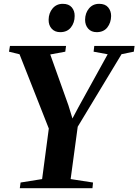

<svg xmlns="http://www.w3.org/2000/svg" viewBox="-20 -983 723 1003"><path d="M83.5 0 87.5 -29.5 200 -47.5 235 -311.5 82 -699.5 27 -713 32 -743H325L321 -713L242.5 -698.5L337.5 -432.5L358.5 -364L389 -421.5L542.5 -699.5L469 -713L472.5 -743H683L679 -713L615 -700L386 -321L349 -47.5L466 -29.5L463 0ZM294.5 -815Q266.5 -815 250 -833.2Q233.5 -851.5 234 -880Q234.5 -915 254.8 -939Q275 -963 308 -963Q339.5 -963 355 -944.5Q370.5 -926 370 -899.5Q370 -864.5 350.5 -839.8Q331 -815 294.5 -815ZM485 -815Q457 -815 440.8 -833.2Q424.5 -851.5 424.5 -880Q425 -915 445 -939Q465 -963 498 -963Q529.5 -963 545 -944.5Q560.5 -926 560.5 -899.5Q560 -864.5 540.8 -839.8Q521.5 -815 485 -815Z"/></svg>

Font: Merriweather 96pt
Style: Bold Italic
Weight: 700
Italic angle: -7.8°
Version: Version 2.101